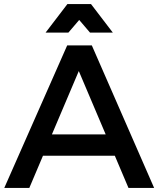

<svg xmlns="http://www.w3.org/2000/svg" viewBox="-20 -923 778 943"><path d="M369 -825 316 -763H204L311 -903H427L534 -763H422ZM611 0 544 -158H191L124 0H1L310 -700H431L737 0ZM235 -263H499L367 -574Z"/></svg>

Font: Montserrat-Arabic
Style: Regular
Weight: 400
Designer: Mohamed Gaber
Foundry: Kief Type Foundry
Version: Version 5.008;PS 005.008;hotconv 1.0.88;makeotf.lib2.5.64775